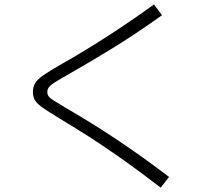

<svg xmlns="http://www.w3.org/2000/svg" viewBox="-20 -774 978 858"><path d="M247.1 -244.1Q192.4 -277.3 169.4 -293.7Q146.5 -310.1 136.7 -325.4Q127 -340.8 127 -363.3Q127 -386.7 137.9 -403.6Q148.9 -420.4 174.8 -438.5Q200.7 -456.5 257.8 -489.3Q455.6 -601.1 668 -753.9L704.1 -706.1Q583.5 -620.1 482.4 -558.1Q381.3 -496.1 290 -444.3Q243.7 -418 225.3 -406.2Q207 -394.5 199.2 -385Q191.4 -375.5 191.4 -363.3Q191.4 -351.6 197.5 -343.5Q203.6 -335.4 219.7 -325Q235.8 -314.5 277.3 -290Q508.3 -156.7 735.4 16.6L698.2 64.5Q595.2 -14.6 513.4 -71.8Q431.6 -128.9 376 -164.3Q320.3 -199.7 247.1 -244.1Z"/></svg>

Font: Pretendard Light
Style: Regular
Weight: 300
Designer: Base glyphs from Inter by Rasmus Andersson; Hangeul glyphs from Noto Sans CJK(Source Han Sans) by Jang Soo-young and Kan
Foundry: Kil Hyung-jin
Version: Version 1.309